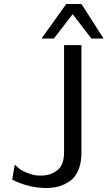

<svg xmlns="http://www.w3.org/2000/svg" viewBox="-20 -920 539 962"><path d="M188 -727 312 -900H388L499 -727H438L344 -849L250 -727ZM41 -20 54 -95Q72 -79 80.5 -72Q89 -65 119.5 -52.5Q150 -40 183 -40Q233 -40 267 -66.5Q301 -93 301 -157V-694H388V-155Q388 -104 372.5 -67.5Q357 -31 330 -12.5Q303 6 274 14Q245 22 212 22Q124 22 41 -20Z"/></svg>

Font: CMU Sans Serif
Style: Medium
Weight: 500
Version: Version 0.7.0